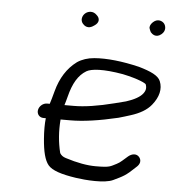

<svg xmlns="http://www.w3.org/2000/svg" viewBox="-48 -677 646 719"><g transform="rotate(5 275.0 -318.0)"><path d="M488.6 -594.6C488.2 -590 495 -576.7 495 -576.7C500.7 -569.8 516 -556.4 535.9 -573C552 -586.3 548.7 -604.5 541.4 -613.5C534 -622.6 516.4 -629.5 500.4 -615.1C494.6 -610 489.4 -603 488.6 -594.6ZM282.1 -583.2C301.3 -595.3 300.5 -612.2 286.6 -623.7C273.5 -637.1 255 -634.8 243.7 -624.9C233.2 -615.7 228.3 -598.6 239.1 -586C244.5 -579.6 259.4 -566 282.1 -583.2ZM205.9 -308.9C218.5 -359.3 237.4 -391.9 267.4 -409.7C285.5 -420.3 329.4 -424.1 404.5 -410.9C466.4 -397.8 491.5 -383.9 493 -380.6C498 -367.4 496.3 -356.7 486.5 -344.6C476.9 -332.7 457.1 -320.5 425.2 -310.4C416.2 -307.9 401.7 -304.4 383.3 -299.7C322 -284 271.2 -276.5 231.6 -276.5L196.7 -276.5C198.8 -283.9 202.3 -294.1 205.9 -308.9ZM122.6 -221.5H131.4C129 -200 128.9 -173.1 131.2 -144.1C134.9 -97 142.6 -64.5 157.7 -46.4C172.7 -28.7 207.5 -17 263.1 -8.8C298.9 -3.4 371.9 2.4 403.3 -13C438.6 -30.2 447.5 -32.6 485.4 -69.2C490 -73.1 496.1 -79.8 497.5 -87.8C499 -95.9 495.9 -102.5 491.9 -107.3C481.6 -119.5 464.4 -117 451.1 -106C434.1 -91.8 425 -81.4 411 -74.5C387.1 -62.9 387.5 -58.5 332.9 -58.5C301.3 -58.5 263.1 -65.2 218.9 -79.4C208.2 -82.8 201.5 -87.7 196.5 -96.1C186.6 -135.9 183.3 -177.6 186.9 -221.5H222.9C272 -221.5 331.5 -230.1 402.3 -246.8C418.2 -251.2 432.2 -255.7 446.9 -260.3C480.7 -270.9 507 -285.9 523.7 -306.7C548.3 -337 556.2 -368.4 544.4 -397C536.2 -417.4 507 -430.6 462.3 -443.5C398 -458.9 339.4 -465.2 292.9 -461.4C268.6 -459.5 246.6 -452.2 229.4 -440.6L229.2 -440.4L228.9 -440.2C192.9 -413.6 168.7 -374.7 155.5 -325.4C149.6 -303.2 144.9 -287.1 141.4 -276.5H131.3C116.3 -276.5 101.8 -264 99.4 -249C97.1 -234 107.5 -221.5 122.6 -221.5Z"/></g></svg>

Font: MewTooHand
Style: BdWideIta
Weight: 400
Designer: Mew Too, Robert Jablonski
Version: Version 0.77